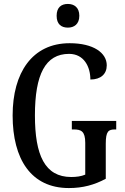

<svg xmlns="http://www.w3.org/2000/svg" viewBox="-20 -943 632 973"><path d="M324 -803C355 -803 382 -820 382 -863C382 -906 355 -923 324 -923C291 -923 267 -906 267 -863C267 -820 291 -803 324 -803ZM329 10C400 10 458 -6 516 -37V-215C516 -278 530 -287 562 -287H569V-330H344V-287H354C391 -287 412 -278 412 -219V-58C391 -49 366 -46 341 -46C207 -46 157 -157 157 -358C157 -566 210 -670 330 -670C406 -670 438 -604 438 -540C491 -540 521 -568 521 -612C521 -675 454 -724 333 -724C143 -724 44 -574 44 -358C44 -137 137 10 329 10Z"/></svg>

Font: Noto Serif Ethiopic ExtraCondensed Medium
Style: Regular
Weight: 500
Width: 2
Designer: Monotype Design Team
Foundry: Monotype Imaging Inc.
Version: Version 2.102